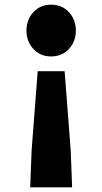

<svg xmlns="http://www.w3.org/2000/svg" viewBox="-20 -603 437 820"><path d="M109 197 115 39 141 -299H256L282 39L288 197ZM198 -362Q152 -362 122.5 -394Q93 -426 93 -472Q93 -519 122.5 -551Q152 -583 198 -583Q245 -583 274.5 -551Q304 -519 304 -472Q304 -426 274.5 -394Q245 -362 198 -362Z"/></svg>

Font: Source Han Sans TC Heavy
Style: Regular
Weight: 900
Designer: Ryoko NISHIZUKA Ë•øÂ°öÊ∂ºÂ≠ê (kana, bopomofo & ideographs); Paul D. Hunt (Latin, Greek & Cyrillic); Sandoll Communicatio
Foundry: Adobe
Version: Version 2.004;hotconv 1.0.118;makeotfexe 2.5.65603